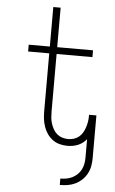

<svg xmlns="http://www.w3.org/2000/svg" viewBox="-62 -777 625 1041"><g transform="rotate(5 250.0 -256.0)"><path d="M304 223V188Q321 188 337.5 185Q354 182 369 174.5Q384 167 396.5 155Q409 143 416.5 128Q424 113 427 96.5Q430 80 430 63V-37Q421 -26 409 -17Q397 -8 383.5 -2.5Q370 3 355.5 5.5Q341 8 327 8Q305 8 284 2.5Q263 -3 246 -15.5Q229 -28 216.5 -46Q204 -64 197 -84.5Q190 -105 187.5 -126Q185 -147 185 -169V-483H70V-520H185V-735H225V-520H420V-483H225V-169Q225 -153 226.5 -136.5Q228 -120 233 -104.5Q238 -89 246 -74.5Q254 -60 266.5 -49.5Q279 -39 294.5 -34Q310 -29 327 -29Q343 -29 358 -33.5Q373 -38 385.5 -48Q398 -58 406 -72Q414 -86 419 -101Q424 -116 426.5 -131.5Q429 -147 429 -163V-170H469V63Q469 85 465 106.5Q461 128 450.5 147.5Q440 167 424 182Q408 197 388.5 206.5Q369 216 347.5 219.5Q326 223 304 223Z"/></g></svg>

Font: Iosevka Term Curly Extralight
Style: Regular
Weight: 200
Designer: Belleve Invis
Foundry: Belleve Invis
Version: Version 32.3.0